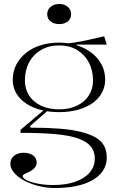

<svg xmlns="http://www.w3.org/2000/svg" viewBox="-20 -729 617 964"><path d="M256 215Q213 215 172.5 204.5Q132 194 100.5 177Q69 160 50.5 138Q32 116 32 94Q32 76 41 63.5Q50 51 65 44.5Q80 38 98 38Q126 38 145 50.5Q164 63 164 86Q164 101 156.5 110.5Q149 120 139 126.5Q129 133 118.5 137.5Q108 142 101 146Q94 150 94 155Q94 166 115.5 176.5Q137 187 172.5 193.5Q208 200 248 200Q311 200 358 183.5Q405 167 430.5 137Q456 107 456 67Q456 31 436 6.5Q416 -18 373 -33.5Q330 -49 258.5 -55.5Q187 -62 83 -62V-77L207 -182L219 -173L131 -96L133 -88Q216 -88 279.5 -83Q343 -78 388 -66.5Q433 -55 461.5 -38Q490 -21 503 4Q516 29 516 61Q516 110 484 144.5Q452 179 394 197Q336 215 256 215ZM276 -166Q226 -166 183.5 -177.5Q141 -189 110 -210Q79 -231 61.5 -261Q44 -291 44 -329Q44 -370 61.5 -404Q79 -438 110 -463Q141 -488 183.5 -501.5Q226 -515 277 -515Q325 -515 366.5 -501.5Q408 -488 440 -463.5Q472 -439 490 -405Q508 -371 508 -329Q508 -295 492.5 -265Q477 -235 447 -213Q417 -191 373.5 -178.5Q330 -166 276 -166ZM277 -180Q328 -180 366.5 -198.5Q405 -217 426 -249.5Q447 -282 447 -325Q447 -376 426 -415.5Q405 -455 367 -478Q329 -501 277 -501Q225 -501 186 -478Q147 -455 126 -415.5Q105 -376 105 -325Q105 -282 126 -249.5Q147 -217 186 -198.5Q225 -180 277 -180ZM363 -491 310 -511Q331 -512 351 -515Q371 -518 391.5 -522Q412 -526 431.5 -530.5Q451 -535 469 -539Q487 -543 503 -547L516 -505H363ZM278 -709Q304 -709 320.5 -694.5Q337 -680 337 -658Q337 -635 320.5 -621.5Q304 -608 278 -608Q251 -608 234 -621.5Q217 -635 217 -658Q217 -680 234 -694.5Q251 -709 278 -709Z"/></svg>

Font: Kalnia Light
Style: Regular
Weight: 300
Designer: Frida Medrano
Foundry: Frida Medrano
Version: Version 1.105